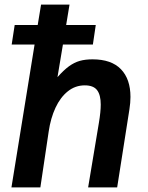

<svg xmlns="http://www.w3.org/2000/svg" viewBox="-20 -810 640 830"><path d="M129.5 -617.5H30.5L43.5 -702H143L157.5 -790H280.5L266 -702H394L381.5 -617.5H252L228.5 -476.5Q255.5 -507 278.2 -523.5Q301 -540 324.8 -546.8Q348.5 -553.5 380 -553.5Q461.5 -553.5 502.8 -510.8Q544 -468 544 -391Q544 -366 539.5 -337.5L486.5 0H361L407.5 -279Q415.5 -327 415.5 -358Q415.5 -399.5 399.8 -420.2Q384 -441 346.5 -441Q305.5 -441 273.2 -415.2Q241 -389.5 220 -344.5Q199 -299.5 190.5 -241.5L154.5 0H29.5Z"/></svg>

Font: JuliaMono BoldItalic
Style: Regular
Weight: 700
Italic angle: -9°
Monospace: yes
Designer: cormullion
Foundry: corm
Version: Version 0.049; ttfautohint (v1.8.4)